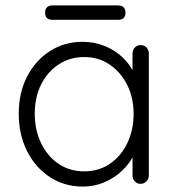

<svg xmlns="http://www.w3.org/2000/svg" viewBox="-20 -677 646 707"><path d="M498 -511Q511 -511 519.5 -502Q528 -493 528 -480V-30Q528 -18 519 -9Q510 0 498 0Q485 0 476.5 -9Q468 -18 468 -30V-149L485 -157Q485 -129 469.5 -100Q454 -71 427 -46Q400 -21 363.5 -5.5Q327 10 285 10Q217 10 163.5 -25Q110 -60 79.5 -121Q49 -182 49 -258Q49 -336 80 -395.5Q111 -455 164 -489Q217 -523 284 -523Q327 -523 364.5 -508Q402 -493 430 -467Q458 -441 473.5 -407.5Q489 -374 489 -338L468 -353V-480Q468 -493 476.5 -502Q485 -511 498 -511ZM290 -46Q343 -46 384 -73.5Q425 -101 448.5 -149.5Q472 -198 472 -258Q472 -317 448.5 -364Q425 -411 384 -439Q343 -467 290 -467Q238 -467 196.5 -440Q155 -413 131.5 -366Q108 -319 108 -258Q108 -198 131.5 -149.5Q155 -101 196 -73.5Q237 -46 290 -46ZM174 -604Q146 -604 146 -630Q146 -657 174 -657H414Q442 -657 442 -630Q442 -604 414 -604Z"/></svg>

Font: zvoove
Style: Regular
Weight: 400
Designer: Vernon Adams (Nunito) & Andrew Paglinawan (Quicksand)
Foundry: zvoove
Version: Version 3.006